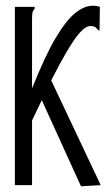

<svg xmlns="http://www.w3.org/2000/svg" viewBox="-20 -647 390 671"><path d="M32 -623H101V-616Q95 -610 93.5 -603Q92 -596 92 -579V-338Q137 -451 174 -513.5Q211 -576 243 -601.5Q275 -627 304 -627Q319 -627 329 -623L328 -551V-541H324Q319 -547 314.5 -551Q310 -555 298 -556H295Q288 -556 277.5 -549.5Q267 -543 251.5 -524Q236 -505 213.5 -467Q191 -429 159 -366L332 0L263 4L126 -297Q110 -264 92 -226V0H32Z"/></svg>

Font: Inconsolata ExtraCondensed
Style: Regular
Weight: 400
Width: 2
Monospace: yes
Designer: Raph Levien, Cyreal, Brenton Simpson
Foundry: Raph Levien, Cyreal, Google
Version: Version 3.001; ttfautohint (v1.8.2.53-6de2)